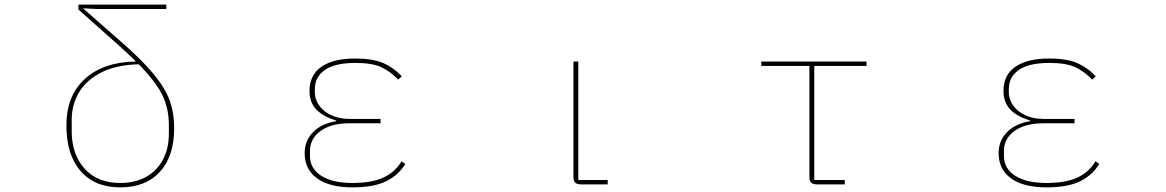

<svg xmlns="http://www.w3.org/2000/svg" viewBox="-20 -797 5040 830"><path d="M267 -255Q267 -383 347 -456Q427 -529 566 -531V-533Q539 -560 492 -602L319 -756V-777H699V-758H402L340 -761V-760L503 -617Q597 -535 646.5 -474Q696 -413 714.5 -360Q733 -307 733 -244Q733 -122 671.5 -54.5Q610 13 500 13Q390 13 328.5 -57.5Q267 -128 267 -255ZM710 -219V-257Q710 -325 683.5 -382.5Q657 -440 580 -519Q484 -517 418.5 -484Q353 -451 321.5 -397.5Q290 -344 290 -280V-230Q290 -130 345.5 -68Q401 -6 500 -6Q566 -6 613.5 -33.5Q661 -61 685.5 -109Q710 -157 710 -219Z M1297 -135Q1297 -189 1333.5 -226Q1370 -263 1433 -273V-276Q1377 -293 1347.5 -323.5Q1318 -354 1318 -404Q1318 -473 1369.5 -508.5Q1421 -544 1515 -544Q1594 -544 1639 -523.5Q1684 -503 1717 -467L1701 -453Q1669 -487 1629.5 -506Q1590 -525 1516 -525Q1429 -525 1385 -495Q1341 -465 1341 -411V-398Q1341 -367 1360 -340.5Q1379 -314 1413 -298.5Q1447 -283 1490 -283H1625V-264H1489Q1412 -264 1366 -231Q1320 -198 1320 -145V-123Q1320 -68 1369 -37Q1418 -6 1504 -6Q1586 -6 1636.5 -29Q1687 -52 1716 -100L1732 -88Q1702 -39 1648.5 -13Q1595 13 1504 13Q1404 13 1350.5 -26Q1297 -65 1297 -135Z M2490 0Q2459 0 2459 -30V-531H2480V-19H2607V0Z M3510 0Q3479 0 3479 -30V-512H3271V-531H3726V-512H3500V-19H3632V0Z M4297 -135Q4297 -189 4333.5 -226Q4370 -263 4433 -273V-276Q4377 -293 4347.5 -323.5Q4318 -354 4318 -404Q4318 -473 4369.5 -508.5Q4421 -544 4515 -544Q4594 -544 4639 -523.5Q4684 -503 4717 -467L4701 -453Q4669 -487 4629.5 -506Q4590 -525 4516 -525Q4429 -525 4385 -495Q4341 -465 4341 -411V-398Q4341 -367 4360 -340.5Q4379 -314 4413 -298.5Q4447 -283 4490 -283H4625V-264H4489Q4412 -264 4366 -231Q4320 -198 4320 -145V-123Q4320 -68 4369 -37Q4418 -6 4504 -6Q4586 -6 4636.5 -29Q4687 -52 4716 -100L4732 -88Q4702 -39 4648.5 -13Q4595 13 4504 13Q4404 13 4350.5 -26Q4297 -65 4297 -135Z"/></svg>

Font: IBM Plex Sans JP Thin
Style: Regular
Weight: 100
Designer: Mike Abbink; Paul van der Laan; Pieter van Rosmalen; Wujin Sim; Yejin Wi; Jinhee Kim; Boomi Park; Yona Kim; Kichan Ma
Foundry: Sandoll Inc.
Version: Version 1.001